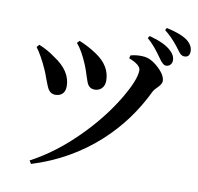

<svg xmlns="http://www.w3.org/2000/svg" viewBox="-93 -933 1112 1078"><g transform="rotate(10 463.0 -394.0)"><path d="M153 48 142 30Q284 -45 413 -177Q522 -288 595 -410Q661 -521 661 -575Q661 -606 593 -632L597 -649Q632 -659 670 -656Q712 -654 756.5 -613Q801 -572 801 -538Q801 -522 779 -500Q760 -482 754 -469Q670 -294 530 -166Q369 -19 153 48ZM219 -358Q195 -358 180 -379Q171 -393 156 -434Q144 -468 136 -486Q102 -562 70 -604L83 -619Q133 -599 176 -567Q275 -503 275 -416Q275 -390 262 -375Q247 -358 219 -358ZM432 -425Q407 -425 394 -444Q386 -456 374.5 -493.5Q363 -531 354 -552Q322 -629 289 -666L302 -680Q356 -658 402 -627Q488 -570 488 -485Q488 -457 471 -440Q455 -425 432 -425ZM803 -627Q785 -627 760 -665L759 -666Q719 -725 676 -762L685 -775Q774 -751 810 -716Q837 -692 837 -662Q837 -647 827.5 -637Q818 -627 803 -627ZM896 -696Q884 -696 873 -705Q867 -711 852 -731Q850 -734 849 -735Q846 -739 840 -747Q805 -791 764 -823L772 -836Q853 -819 893 -790Q926 -763 926 -730Q926 -696 896 -696Z"/></g></svg>

Font: GenRyuMin TW B
Style: Regular
Weight: 700
Version: Version 1.501;PS 1;hotconv 16.6.51;makeotf.lib2.5.65220